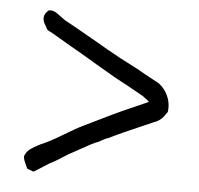

<svg xmlns="http://www.w3.org/2000/svg" viewBox="-40 -610 548 529"><g transform="rotate(5 233.5 -345.5)"><path d="M74.2 -568.4Q77.1 -568.8 79.6 -568.8Q85.4 -568.8 91.1 -566.2Q96.7 -563.5 103.3 -558.3Q109.9 -553.2 112.8 -551.3Q113.8 -550.8 122.6 -544.4Q129.9 -541 176.8 -514.2Q188.5 -507.8 210.4 -495.1Q232.4 -482.4 244.1 -475.6Q275.9 -457 330.1 -429.7Q350.1 -418 394 -394.5Q409.2 -382.8 417.7 -365.7Q426.3 -348.6 426.3 -330.1Q426.3 -323.7 425.3 -317.9Q420.9 -312 415.5 -304.2Q404.3 -291 389.2 -286.6Q292 -244.6 269 -232.4Q263.7 -231.4 254.6 -226.3Q245.6 -221.2 243.7 -220.2Q232.9 -216.3 221.2 -210.2Q209.5 -204.1 196 -196.3Q182.6 -188.5 174.8 -184.6Q165.5 -180.2 149.4 -169.7Q133.3 -159.2 125 -154.8Q115.2 -150.4 97.7 -138.7Q80.1 -127 70.8 -122.1Q64.9 -124 53.2 -128.9Q52.7 -130.4 47.1 -142.3Q41.5 -154.3 41.5 -161.1Q41.5 -161.6 41.5 -162.1Q43 -167 45.9 -171.4Q48.8 -175.8 51.8 -178.7Q54.7 -181.6 60.1 -185.1Q65.4 -188.5 68.1 -190.2Q70.8 -191.9 77.4 -195.3Q84 -198.7 85.9 -199.7Q106.9 -208 143.3 -230Q179.7 -252 196.3 -259.8Q287.1 -304.7 318.4 -317.9Q328.1 -321.8 345.5 -329.8Q362.8 -337.9 371.1 -341.3Q368.2 -344.7 361.3 -349.6Q354.5 -354.5 353.5 -355.5L306.6 -381.8Q275.4 -397.5 219 -431.2Q162.6 -464.8 143.1 -475.6Q137.7 -478.5 112.8 -493.4Q87.9 -508.3 75.7 -514.2Q74.2 -517.6 70.3 -523.7Q66.4 -529.8 64.2 -534.9Q62 -540 62 -545.4Q62 -547.9 62.5 -550.3Q63 -558.1 74.2 -568.4Z"/></g></svg>

Font: Avessa
Style: Medium
Weight: 500
Designer: Arman Khorramak
Foundry: Arman Khorramak
Version: Version 1.000; ttfautohint (v1.8.1)